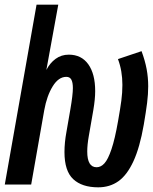

<svg xmlns="http://www.w3.org/2000/svg" viewBox="-36 -790 656 822"><path d="M240 -139Q240 -179.5 248.5 -225.5L265 -320.5Q276 -384 276 -413Q276 -437 269.5 -449Q263 -461 248 -461Q214.5 -461 189.5 -420.2Q164.5 -379.5 153.5 -318.5L97.5 0H-15.5L120.5 -770H213.5L162.5 -490.5Q177.5 -520 202 -538Q226.5 -556 258.5 -556Q312.5 -556 342 -514.8Q371.5 -473.5 371.5 -400Q371.5 -365.5 363.5 -318.5L344 -206.5Q337.5 -169.5 337.5 -141.5Q337.5 -74 377.5 -74Q396 -74 411.2 -90.8Q426.5 -107.5 441.2 -151Q456 -194.5 469.5 -272Q479 -325.5 483.5 -359.5Q488 -393.5 488 -426.5Q488 -487 469 -537L570 -571Q585 -530.5 591.8 -494.2Q598.5 -458 598.5 -420.5Q598.5 -387.5 593.8 -349.5Q589 -311.5 579.5 -256Q562.5 -158.5 535.2 -99.5Q508 -40.5 471 -14.2Q434 12 384.5 12Q315 12 277.5 -23Q240 -58 240 -139Z"/></svg>

Font: JuliaMono Black
Style: Italic
Weight: 900
Italic angle: -9°
Monospace: yes
Designer: cormullion
Foundry: corm
Version: Version 0.057; ttfautohint (v1.8.4)